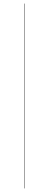

<svg xmlns="http://www.w3.org/2000/svg" viewBox="-20 -800 270 1070"><path d="M114 -780V250H116V-780Z"/></svg>

Font: Bodoni* 96pt Medium
Style: Regular
Weight: 500
Version: Version 2.3